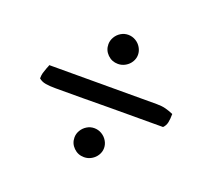

<svg xmlns="http://www.w3.org/2000/svg" viewBox="-91 -666 797 721"><g transform="rotate(20 308.0 -305.5)"><path d="M307.6 -549.8Q323.7 -549.8 337.4 -541.7Q351.1 -533.7 359.1 -520Q367.2 -506.3 367.2 -491.2Q367.2 -476.1 359.1 -462.9Q351.1 -449.7 337.4 -441.7Q323.7 -433.6 307.6 -433.6Q283.2 -433.6 266.1 -450.4Q249 -467.3 249 -491.2Q249 -506.3 257.1 -520Q265.1 -533.7 278.6 -541.7Q292 -549.8 307.6 -549.8ZM564 -326.7Q564 -306.2 561 -292.5Q558.1 -278.8 548.3 -269L336.9 -268.6Q282.7 -268.1 228.3 -267.8Q173.8 -267.6 118.7 -267.6Q95.2 -267.6 79.3 -270.3Q63.5 -272.9 51.8 -282.7Q51.8 -295.4 54.4 -304.7Q57.1 -314 62 -327.1Q66.4 -336.9 67.4 -341.3L497.1 -341.8Q517.1 -341.8 532.2 -337.9Q547.4 -334 564 -326.7ZM307.6 -176.8Q323.7 -176.8 337.4 -168.7Q351.1 -160.6 359.1 -147.2Q367.2 -133.8 367.2 -118.7Q367.2 -103.5 359.1 -90.3Q351.1 -77.1 337.4 -69.1Q323.7 -61 307.6 -61Q283.2 -61 266.1 -77.9Q249 -94.7 249 -118.7Q249 -133.8 257.1 -147.2Q265.1 -160.6 278.6 -168.7Q292 -176.8 307.6 -176.8Z"/></g></svg>

Font: Radley
Style: Regular
Weight: 400
Designer: Vernon Adams
Foundry: Vernon Adams
Version: Version 1.003; ttfautohint (v1.6)